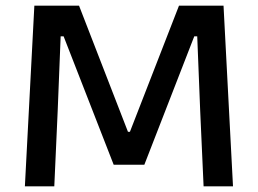

<svg xmlns="http://www.w3.org/2000/svg" viewBox="-20 -659 912 679"><path d="M68 0 101.5 -639H259.5L432.5 -193H439.5L613 -639H770.5L804 0H700L688 -266.5L677.5 -530.5H667L490.5 -76.5H382L205 -530.5H194.5L184 -266.5L172 0Z"/></svg>

Font: Anek Gurmukhi Medium SemiExpanded
Style: Regular
Weight: 500
Width: 6
Version: Version 1.003